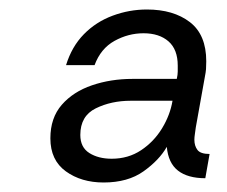

<svg xmlns="http://www.w3.org/2000/svg" viewBox="-20 -730 478 404"><path d="M198 -346Q151 -346 118.5 -369.5Q86 -393 86 -439Q86 -482 110 -509.5Q134 -537 173.5 -550.5Q213 -564 259 -564H352Q354 -573 354 -579.5Q354 -586 354 -592Q354 -626 334.5 -643Q315 -660 282 -660Q250 -660 221 -644Q192 -628 179 -593H119Q131 -632 156.5 -658Q182 -684 217 -697Q252 -710 289 -710Q345 -710 379.5 -683.5Q414 -657 414 -601Q414 -591 413.5 -584.5Q413 -578 411 -568L392 -462Q391 -454 390 -447.5Q389 -441 389 -436Q389 -423 395.5 -414.5Q402 -406 421 -406L412 -355Q375 -355 354.5 -371Q334 -387 331 -421Q315 -393 282 -369.5Q249 -346 198 -346ZM215 -396Q250 -396 277 -414Q304 -432 321 -460Q338 -488 343 -518H255Q214 -518 181.5 -502Q149 -486 149 -446Q149 -420 168 -408Q187 -396 215 -396Z"/></svg>

Font: Rethink Sans
Style: Italic
Weight: 400
Italic angle: -10°
Designer: The Rethink Sans project authors (Hans Thiessen). DM Sans designed by Colophon Foundry.
Foundry: Rethink Communications LLC
Version: Version 1.001